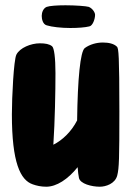

<svg xmlns="http://www.w3.org/2000/svg" viewBox="-20 -696 497 727"><path d="M157 -600C176 -594 212 -590 246 -590C275 -590 302 -592 318 -596C331 -598 340 -624 340 -640C340 -648 331 -664 316 -670C306 -673 265 -676 228 -676C197 -676 168 -674 157 -670C144 -665 138 -649 138 -636C138 -624 142 -604 157 -600ZM423 -519C411 -531 391 -535 369 -535C346 -535 320 -528 301 -514C284 -501 274 -397 272 -240C250 -197 216 -165 182 -148C188 -239 190 -350 190 -419C190 -477 185 -515 177 -521C167 -529 152 -532 131 -532C97 -532 55 -515 42 -489C32 -469 25 -329 25 -263C25 -80 57 -14 104 2C118 7 135 11 155 11C194 11 237 -17 274 -63C275 -46 277 -32 279 -22C284 0 327 11 358 11C380 11 416 0 424 -32C431 -60 432 -95 432 -274C432 -486 429 -513 423 -519Z"/></svg>

Font: Manosque
Style: Regular
Weight: 400
Designer: Ariel Martín Pérez
Foundry: Ariel Martín Pérez
Version: Version 1.005;hotconv 1.0.109;makeotfexe 2.5.65596